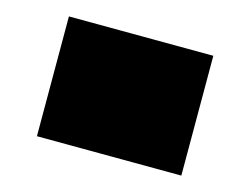

<svg xmlns="http://www.w3.org/2000/svg" viewBox="-20 -373 285 234"><path d="M201 -159 25 -207 64 -353 240 -305Z"/></svg>

Font: Blaka Ink
Style: Regular
Weight: 400
Designer: Mohamed Gaber
Foundry: Kief Type Foundry
Version: Version 1.003; ttfautohint (v1.8.4.7-5d5b)